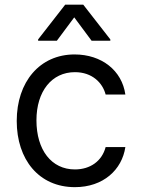

<svg xmlns="http://www.w3.org/2000/svg" viewBox="-20 -784 598 816"><path d="M298.3 11.4C419 11.4 498.6 -62.5 512.8 -159.1H429C413.4 -99.4 363.6 -63.9 298.3 -63.9C198.9 -63.9 134.9 -146.3 134.9 -272.7C134.9 -396.3 200.3 -477.3 298.3 -477.3C372.2 -477.3 416.2 -431.8 429 -382.1H512.8C498.6 -484.4 411.9 -552.6 296.9 -552.6C149.1 -552.6 51.1 -436.1 51.1 -269.9C51.1 -106.5 144.9 11.4 298.3 11.4ZM142 -610.8H221.6L295.5 -710.2L369.3 -610.8H448.9V-616.5L333.8 -764.2H257.1L142 -616.5Z"/></svg>

Font: Margiela Sans
Style: Regular
Weight: 400
Designer: Stefan Endress, Andreas Faust
Version: Version 1.100;FEAKit 1.0